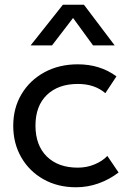

<svg xmlns="http://www.w3.org/2000/svg" viewBox="-20 -777 548 812"><path d="M301.5 15Q224 15 164 -18.8Q104 -52.5 70 -111.5Q36 -170.5 36 -245Q36 -320.5 71.2 -379.2Q106.5 -438 168.2 -471.5Q230 -505 309 -505Q403.5 -505 472.5 -454L425.5 -383Q380 -422 309.5 -422Q226.5 -422 178.2 -375.5Q130 -329 130 -246Q130 -162.5 178 -115.2Q226 -68 309 -68Q347 -68 380 -81.8Q413 -95.5 434 -117.5L481.5 -47.5Q443 -18 397 -1.5Q351 15 301.5 15ZM109.5 -585 246 -757H335L465 -585H373.5L289 -701L200 -585Z"/></svg>

Font: Geologica Light
Style: Regular
Weight: 300
Designer: Sindre Bremnes, Frode Helland
Foundry: Monokrom Skriftforlag AS
Version: Version 1.010; ttfautohint (v1.8.4.7-5d5b);gftools[0.9.28]